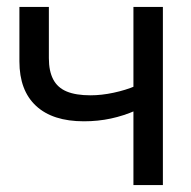

<svg xmlns="http://www.w3.org/2000/svg" viewBox="-20 -534 552 554"><path d="M222 -184Q132 -184 84 -228.5Q36 -273 36 -357V-514H121V-366Q121 -329 133.5 -305Q146 -281 172.5 -270Q199 -259 241 -259Q273 -259 308 -266.5Q343 -274 371 -286V-215Q337 -200 300 -192Q263 -184 222 -184ZM365 0V-514H450V0Z"/></svg>

Font: TikTok Sans 24pt
Style: Regular
Weight: 400
Version: Version 4.000